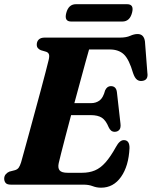

<svg xmlns="http://www.w3.org/2000/svg" viewBox="-21 -879 722 914"><path d="M376.5 0H31Q12.5 0 5.8 -8.2Q-1 -16.5 -1 -28.5Q-1 -40.5 6 -49Q13 -57.5 23.5 -62L50.5 -69Q62 -72.5 68 -80.8Q74 -89 79.5 -106.5Q83.5 -121 93.5 -157Q103.5 -193 116.8 -241.8Q130 -290.5 144.5 -343.8Q159 -397 172.5 -447Q186 -497 196 -535.8Q206 -574.5 210.5 -593Q215 -611.5 212 -620.2Q209 -629 199 -632.5L173.5 -640Q165 -643.5 159.5 -649.8Q154 -656 154 -666.5Q154 -681.5 163.5 -690.8Q173 -700 191.5 -700H549.5Q580 -700 598.8 -708.5Q617.5 -717 634 -717Q664 -717 669 -682L680.5 -533Q686 -498 657 -494Q642.5 -491.5 631.5 -499.5Q620.5 -507.5 612.5 -531Q593.5 -596.5 568.8 -620Q544 -643.5 501.5 -643.5H403Q397.5 -625 386.8 -585.8Q376 -546.5 362 -494.8Q348 -443 333 -388H412.5Q435.5 -388 452.8 -400.5Q470 -413 479.5 -449Q489 -469 506.5 -469Q532 -469 535.5 -440.5L552.5 -290.5Q555 -270.5 547.2 -261.2Q539.5 -252 525.5 -251.5Q515 -251.5 508 -257.2Q501 -263 496.5 -273Q483 -306 464 -318.5Q445 -331 410.5 -331H317.5Q303.5 -278.5 291.2 -231.5Q279 -184.5 270.2 -150.2Q261.5 -116 258.5 -102.5Q253.5 -79.5 262.8 -68Q272 -56.5 301 -56.5H369.5Q404 -56.5 430.8 -67.8Q457.5 -79 481.2 -105.8Q505 -132.5 531 -179.5Q548.5 -212 568.5 -212Q596 -212 595.5 -174Q591.5 -88.5 555.2 -37Q519 14.5 460 14.5Q439 14.5 420.2 7.2Q401.5 0 376.5 0ZM294.5 -817.5Q305.5 -859 340.5 -859H584Q618.5 -859 607.5 -818Q596.5 -776.5 561.5 -776.5H318Q283.5 -776.5 294.5 -817.5Z"/></svg>

Font: Fraunces 72pt Soft
Style: Bold Italic
Weight: 700
Italic angle: -16°
Version: Version 1.000;[b76b70a41]